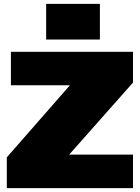

<svg xmlns="http://www.w3.org/2000/svg" viewBox="-20 -966 718 986"><path d="M15 -158 451 -656 585 -528H36V-700H663V-542L222 -44L87 -172H663V0H15ZM493 -946V-763H217V-946Z"/></svg>

Font: Pathway Extreme 28pt Black
Style: Regular
Weight: 900
Designer: Eduardo Rodriguez Tunni
Foundry: Eduardo Rodriguez Tunni
Version: Version 1.001;gftools[0.9.26]